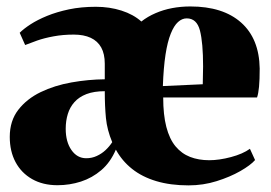

<svg xmlns="http://www.w3.org/2000/svg" viewBox="-20 -548 818 580"><path d="M153.5 11.5Q109.5 11.5 77 -7Q44.5 -25.5 27 -58.2Q9.5 -91 9.5 -134.5Q9.5 -183 35.2 -216.2Q61 -249.5 103 -269.8Q145 -290 195.8 -299Q246.5 -308 296.5 -308.5V-355.5Q296.5 -385 285.8 -404.5Q275 -424 254 -433.8Q233 -443.5 203 -443.5Q170 -443.5 141.8 -438.2Q113.5 -433 92.2 -425.5Q71 -418 56 -412L39.5 -449Q51.5 -461 72.2 -474.5Q93 -488 122.2 -500Q151.5 -512 188.5 -519.8Q225.5 -527.5 269.5 -527.5Q311 -527.5 347 -516Q383 -504.5 407 -483Q426 -498 449.8 -508.2Q473.5 -518.5 500 -523.5Q526.5 -528.5 555 -528.5Q653.5 -528.5 708.2 -480Q763 -431.5 764.5 -341Q764.5 -307 762.5 -286Q760.5 -265 756.5 -253.5H473Q473 -201 482.5 -164.5Q492 -128 510.2 -106Q528.5 -84 554.2 -74Q580 -64 612 -64Q642 -64 677.8 -73.5Q713.5 -83 735 -98.5L750.5 -64.5Q737 -49 706 -31.2Q675 -13.5 634.5 -0.8Q594 12 549.5 12Q495 12 452.2 -0.8Q409.5 -13.5 379 -37.8Q348.5 -62 330 -96Q313.5 -57.5 286 -34Q258.5 -10.5 224.5 0.5Q190.5 11.5 153.5 11.5ZM472 -288 592.5 -293.5Q593 -307 593 -320.5Q593 -334 593.5 -347.5Q593.5 -419 584 -455.8Q574.5 -492.5 544 -492.5Q530 -492.5 517.8 -481.5Q505.5 -470.5 495.8 -446.2Q486 -422 480 -383Q474 -344 472 -288ZM240.5 -70Q257.5 -70 272.2 -76.8Q287 -83.5 298.8 -94.5Q310.5 -105.5 319 -118.5Q303.5 -155.5 300 -191.5Q296.5 -227.5 296.5 -272.5Q264 -272.5 241.2 -263.8Q218.5 -255 204.8 -239.5Q191 -224 184.8 -203.5Q178.5 -183 178.5 -159Q178.5 -119.5 195.8 -94.8Q213 -70 240.5 -70Z"/></svg>

Font: Merriweather 120pt Black
Style: Regular
Weight: 900
Designer: Eben Sorkin
Foundry: Eben Sorkin
Version: Version 2.100